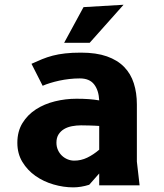

<svg xmlns="http://www.w3.org/2000/svg" viewBox="-20 -780 690 808"><path d="M567.5 0H397.5V-50L355.5 -2.5Q338 3 320.8 5.8Q303.5 8.5 288.5 8.5Q247 8.5 205 -3.8Q163 -16 129.2 -39.8Q95.5 -63.5 74.2 -98.5Q53 -133.5 53 -179Q53 -227 74.5 -262Q96 -297 131.2 -319.8Q166.5 -342.5 211 -353.5Q255.5 -364.5 302 -364.5Q330.5 -364.5 354 -362.8Q377.5 -361 397.5 -357.5Q395.5 -400 376 -425Q356.5 -450 316 -450Q294 -450 271.8 -447.5Q249.5 -445 229 -440.5Q208.5 -436 190.8 -430.5Q173 -425 159.5 -419L112.5 -511.5Q135.5 -522 156.8 -530.8Q178 -539.5 201.8 -545.8Q225.5 -552 254 -555.2Q282.5 -558.5 321 -558.5Q385 -558.5 429.8 -542.8Q474.5 -527 502.5 -498.2Q530.5 -469.5 543.2 -429.2Q556 -389 556 -340.5V-100ZM397.5 -250Q390 -250.5 380 -251Q370 -251.5 359.5 -251.8Q349 -252 338.8 -252.2Q328.5 -252.5 321 -252.5Q302 -252.5 283.2 -249Q264.5 -245.5 250 -237Q235.5 -228.5 226.5 -214.5Q217.5 -200.5 217.5 -179.5Q217.5 -162.5 223.8 -148.8Q230 -135 240.5 -125Q251 -115 264.5 -109.5Q278 -104 292.5 -104Q321 -104 347 -116.5Q373 -129 397.5 -150ZM331.5 -750 500 -760 357.5 -600H250Z"/></svg>

Font: B612 Mono
Style: Bold
Weight: 700
Version: Version 1.005